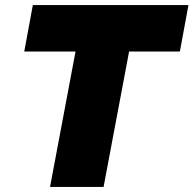

<svg xmlns="http://www.w3.org/2000/svg" viewBox="-20 -740 766 760"><path d="M110 -720H726L692 -536H491L390 0H178L279 -536H76Z"/></svg>

Font: Kufam Black
Style: Italic
Weight: 900
Italic angle: -11°
Designer: Artur Schmal
Foundry: Original Type
Version: Version 1.301; ttfautohint (v1.8.3)